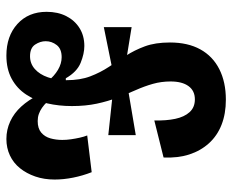

<svg xmlns="http://www.w3.org/2000/svg" viewBox="-83 -629 727 601"><g transform="rotate(90 280.5 -328.5)"><path d="M154 15Q93 15 55 -19.5Q17 -54 17 -111Q17 -146 30.5 -172.5Q44 -199 68 -214Q92 -229 124 -229Q148 -229 176.5 -217.5Q205 -206 225 -171H236L235 -114Q218 -135 198.5 -146.5Q179 -158 159 -158Q133 -158 121 -142.5Q109 -127 109 -108Q109 -91 119.5 -75Q130 -59 156 -59Q179 -59 196 -74Q213 -89 222 -115Q231 -141 231 -173Q231 -216 219 -247.5Q207 -279 189.5 -305.5Q172 -332 154.5 -359Q137 -386 125 -418.5Q113 -451 113 -497Q113 -553 134.5 -592Q156 -631 196.5 -651.5Q237 -672 292 -672Q336 -672 370.5 -658.5Q405 -645 428.5 -619Q452 -593 463.5 -557.5Q475 -522 473 -477L357 -448Q358 -485 352 -513.5Q346 -542 331 -558.5Q316 -575 291 -575Q264 -575 249.5 -555Q235 -535 235 -499Q235 -470 242.5 -443.5Q250 -417 262 -390Q274 -363 285.5 -333Q297 -303 304.5 -268Q312 -233 312 -190Q312 -149 303.5 -112.5Q295 -76 276 -47Q257 -18 226.5 -1.5Q196 15 154 15ZM65 -290V-377L200 -355L203 -318ZM415 15Q386 15 360 3Q334 -9 313.5 -31.5Q293 -54 277 -86L260 -88L280 -134Q290 -122 299 -112.5Q308 -103 317.5 -96.5Q327 -90 337 -86.5Q347 -83 359 -83Q382 -83 395 -94Q408 -105 413 -122.5Q418 -140 418 -160Q418 -173 416 -187Q414 -201 411 -214.5Q408 -228 404 -238L519 -252Q530 -224 536 -194Q542 -164 542 -136Q542 -103 532.5 -75.5Q523 -48 506.5 -27.5Q490 -7 466.5 4Q443 15 415 15ZM263 -319 255 -365 403 -390V-304Z"/></g></svg>

Font: Bricolage Grotesque Condensed SemiBold
Style: Regular
Weight: 600
Width: 3
Designer: Mathieu Triay
Foundry: Atelier Triay
Version: Version 1.000;gftools[0.9.30]